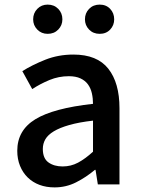

<svg xmlns="http://www.w3.org/2000/svg" viewBox="-20 -801 615 834"><path d="M217 13Q181 13 151.5 2Q122 -9 100.5 -30Q79 -51 67 -80.5Q55 -110 55 -146Q55 -235 133.5 -283Q212 -331 384 -350Q384 -374 379 -396Q374 -418 362 -434.5Q350 -451 329.5 -460.5Q309 -470 279 -470Q235 -470 195 -453.5Q155 -437 120 -414L77 -492Q120 -519 176.5 -541.5Q233 -564 299 -564Q402 -564 450.5 -502.5Q499 -441 499 -331V0H405L395 -63H392Q354 -31 310.5 -9Q267 13 217 13ZM252 -78Q288 -78 319 -94.5Q350 -111 384 -142V-277Q323 -270 281 -258Q239 -246 213.5 -230.5Q188 -215 177 -196Q166 -177 166 -154Q166 -113 190.5 -95.5Q215 -78 252 -78ZM187 -654Q160 -654 142 -672.5Q124 -691 124 -717Q124 -744 142 -762.5Q160 -781 187 -781Q215 -781 233 -762.5Q251 -744 251 -717Q251 -691 233 -672.5Q215 -654 187 -654ZM413 -654Q385 -654 367 -672.5Q349 -691 349 -717Q349 -744 367 -762.5Q385 -781 413 -781Q441 -781 458.5 -762.5Q476 -744 476 -717Q476 -691 458.5 -672.5Q441 -654 413 -654Z"/></svg>

Font: Kinto Sans Med
Style: Regular
Weight: 500
Designer: Authors: Ryoko NISHIZUKA  (kana & ideographs); Paul D. Hunt (Latin, Greek & Cyrillic); Wenlong ZHANG  (bopomofo); Sandol
Foundry: Adobe Systems Incorporated, ookami Inc.
Version: Version 0.001